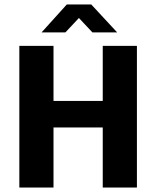

<svg xmlns="http://www.w3.org/2000/svg" viewBox="-20 -834 695 854"><path d="M66 0V-630H218V-385H437V-630H589V0H437V-267H218V0ZM277 -814H386L501 -690H391L331 -754L271 -690H165Z"/></svg>

Font: Mukta Vaani ExtraBold
Style: Regular
Weight: 800
Designer: Noopur Datye, Girish Dalvi, Yashodeep Gholap, Pallavi Karambelkar
Foundry: Ek Type
Version: Version 2.538;PS 1.000;hotconv 16.6.51;makeotf.lib2.5.65220;